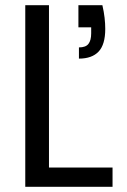

<svg xmlns="http://www.w3.org/2000/svg" viewBox="-20 -717 486 737"><path d="M373 -697Q379 -671 381.5 -648.5Q384 -626 384 -606Q384 -546 358.5 -519Q333 -492 283 -492V-535Q309 -535 319.5 -548.5Q330 -562 330 -589V-612H281V-697ZM168 -697V-74H412V0H77V-697Z"/></svg>

Font: Poppins
Style: Regular
Weight: 400
Designer: Ninad Kale (Devanagari), Jonny Pinhorn (Latin)
Foundry: Indian Type Foundry
Version: Version 3.002 2017